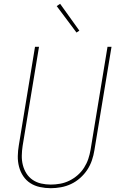

<svg xmlns="http://www.w3.org/2000/svg" viewBox="-20 -981 640 1009"><path d="M247 8Q218 8 190 2Q162 -4 139.5 -18.5Q117 -33 102 -55.5Q87 -78 80 -105Q73 -132 73.5 -160.5Q74 -189 79 -218L164 -735H185L99 -215Q95 -189 94.5 -163.5Q94 -138 100 -114Q106 -90 119 -69.5Q132 -49 152 -35.5Q172 -22 196.5 -16.5Q221 -11 247 -11Q271 -11 296 -15.5Q321 -20 344.5 -31.5Q368 -43 388 -60.5Q408 -78 422 -100Q436 -122 444 -146Q452 -170 456 -194L545 -735H566L476 -191Q472 -165 463 -138.5Q454 -112 438.5 -88.5Q423 -65 401 -45.5Q379 -26 353.5 -14Q328 -2 300.5 3Q273 8 247 8ZM382 -810 278 -949 296 -961 397 -820Z"/></svg>

Font: Iosevka SS04 Th Ex Obl
Style: Regular
Weight: 100
Width: 7
Italic angle: -9°
Monospace: yes
Designer: Belleve Invis
Foundry: Belleve Invis
Version: Version 19.0.0; ttfautohint (v1.8.4)